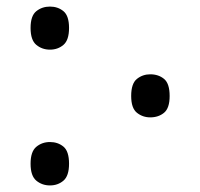

<svg xmlns="http://www.w3.org/2000/svg" viewBox="-20 -557 608 584"><path d="M132 -406Q108 -406 90.5 -420.5Q73 -435 73 -472Q73 -509 90.5 -523Q108 -537 132 -537Q156 -537 173 -523Q190 -509 190 -472Q190 -435 173 -420.5Q156 -406 132 -406ZM437 -200Q414 -200 396.5 -214Q379 -228 379 -265Q379 -303 396.5 -317Q414 -331 437 -331Q462 -331 479 -317Q496 -303 496 -265Q496 -228 479 -214Q462 -200 437 -200ZM132 7Q108 7 90.5 -7.5Q73 -22 73 -59Q73 -96 90.5 -110.5Q108 -125 132 -125Q156 -125 173 -111Q190 -97 190 -59Q190 -22 173 -7.5Q156 7 132 7Z"/></svg>

Font: Noto Serif SemiCondensed
Style: Regular
Weight: 400
Width: 4
Designer: Monotype Design Team
Foundry: Monotype Imaging Inc.
Version: Version 2.013